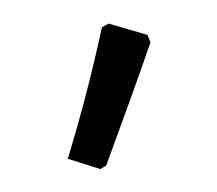

<svg xmlns="http://www.w3.org/2000/svg" viewBox="-29 -740 282 249"><g transform="rotate(-5 111.5 -615.5)"><path d="M120 -709 169 -690 172 -680Q147 -624 101 -526L93 -522L52 -539Q84 -618 111 -705Z"/></g></svg>

Font: Alegreya Sans
Style: Regular
Weight: 400
Designer: Juan Pablo del Peral
Foundry: Huerta Tipografica
Version: Version 2.008; ttfautohint (v1.6)